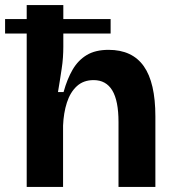

<svg xmlns="http://www.w3.org/2000/svg" viewBox="-34 -735 689 755"><path d="M-14 -660H401V-603H-14ZM71 0V-330V-715H215V-551Q215 -531 213.5 -509Q212 -487 208.5 -464.5Q205 -442 201.5 -419Q198 -396 194 -373H216Q230 -424 251.5 -461Q273 -498 307 -518.5Q341 -539 393 -539Q486 -539 531.5 -474.5Q577 -410 577 -277V0H432V-255Q432 -339 407.5 -379.5Q383 -420 334 -420Q294 -420 268 -396Q242 -372 229 -331.5Q216 -291 214 -241V0Z"/></svg>

Font: Bricolage Grotesque 96pt ExtraBold
Style: Bold
Weight: 700
Version: Version 1.001;gftools[0.9.33.dev8+g029e19f]